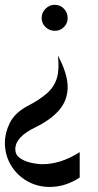

<svg xmlns="http://www.w3.org/2000/svg" viewBox="-20 -613 400 787"><path d="M306.7 114.7Q248 153.3 184 153.3Q133.3 153.3 91.3 129.3Q49.3 105.3 24.7 64Q0 22.7 0 -28Q0 -68 20 -108.7Q40 -149.3 90.7 -177.3Q142.7 -204 172.7 -230.7Q202.7 -257.3 213.3 -293.3Q224 -329.3 217.3 -385.3Q257.3 -310.7 257.3 -256.7Q257.3 -202.7 223.3 -162.7Q189.3 -122.7 126.7 -92Q42.7 -52 42.7 -1.3Q42.7 21.3 61.3 34.7Q80 48 106.7 54Q133.3 60 154.7 60Q189.3 60 226.7 48.7Q264 37.3 306.7 10.7ZM204 -593.3Q226.7 -593.3 242 -577.3Q257.3 -561.3 257.3 -539.3Q257.3 -517.3 242 -502Q226.7 -486.7 204.7 -486.7Q182.7 -486.7 166.7 -502Q150.7 -517.3 150.7 -539.3Q150.7 -561.3 166.7 -577.3Q182.7 -593.3 204 -593.3Z"/></svg>

Font: Qahiri
Style: Regular
Weight: 400
Designer: Khaled Hosny
Foundry: Alif Type
Version: Version 3.00